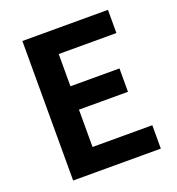

<svg xmlns="http://www.w3.org/2000/svg" viewBox="-134 -848 882 957"><g transform="rotate(-20 307.5 -370.0)"><path d="M91 0H556V-124H239V-322H499V-446H239V-617H545V-740H91Z"/></g></svg>

Font: Noto Sans Japanese Bold
Style: Bold
Weight: 700
Designer: Ryoko NISHIZUKA (kana & ideographs); Paul D. Hunt (Latin, Greek & Cyrillic); Wenlong ZHANG (bopomofo); Sandoll Communica
Foundry: Adobe Systems Incorporated
Version: Version 1.000;PS 1;hotconv 1.0.78;makeotf.lib2.5.61930